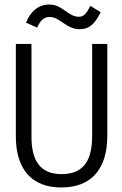

<svg xmlns="http://www.w3.org/2000/svg" viewBox="-20 -817 540 848"><path d="M379 -791C360 -754 349 -743 328 -743C280 -743 257 -797 198 -797C146 -797 113 -762 95 -717L144 -695C160 -731 177 -742 200 -742C245 -742 272 -688 332 -688C372 -688 396 -707 425 -763ZM251 11C374 11 454 -60 454 -218V-623H387V-217C387 -112 352 -48 252 -48C153 -48 119 -113 119 -214V-623H50V-215C50 -72 118 11 251 11Z"/></svg>

Font: Inconsolata
Style: Regular
Weight: 400
Monospace: yes
Designer: Raph Levien, Cyreal, Brenton Simpson
Foundry: Raph Levien, Cyreal, Google
Version: Version 3.100